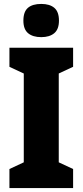

<svg xmlns="http://www.w3.org/2000/svg" viewBox="-20 -957 420 977"><path d="M352 0H28V-97L101 -131V-583L28 -617V-714H352V-617L279 -583V-131L352 -97ZM190 -937Q233 -937 256.5 -917Q280 -897 280 -852Q280 -808 256 -788Q232 -768 190 -768Q147 -768 123 -788Q99 -808 99 -852Q99 -897 122 -917Q145 -937 190 -937Z"/></svg>

Font: Noto Sans Khmer UI Condensed Black
Style: Regular
Weight: 900
Width: 3
Designer: Danh Hong and the Monotype Design Team
Foundry: Monotype Imaging Inc.
Version: Version 2.002; ttfautohint (v1.8.4.7-5d5b)